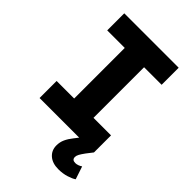

<svg xmlns="http://www.w3.org/2000/svg" viewBox="-269 -814 1138 1138"><g transform="rotate(45 300.0 -245.0)"><path d="M72 0V-143H219V-567H72V-710H528V-567H381V-143H528V0ZM449 220Q399 220 370 194.5Q341 169 341 128Q341 100 352 76Q363 52 383 27L418 -18L528 0L497 40Q481 62 474 75Q467 88 467 99Q467 123 494 123Q505 123 517 118.5Q529 114 537 108L564 189Q549 200 517.5 210Q486 220 449 220Z"/></g></svg>

Font: Geist Mono ExtraBold
Style: Regular
Weight: 800
Monospace: yes
Designer: Basement.studio, Andrés Briganti, Mateo Zaragoza
Foundry: Basement.studio, Vercel, Andrés Briganti, Guido Ferreyra, Mateo Zaragoza
Version: Version 1.500; ttfautohint (v1.8.4.7-5d5b)